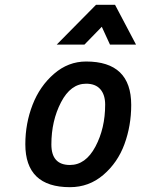

<svg xmlns="http://www.w3.org/2000/svg" viewBox="-20 -765 584 796"><path d="M215 -580 378 -745H457L544 -580H436L402 -654L330 -580ZM337 -510Q524 -510 524 -330Q524 -244 496 -167.5Q468 -91 408.5 -40Q349 11 270 11Q85 11 85 -167Q85 -253 115 -330.5Q145 -408 204 -459Q263 -510 337 -510ZM270 -81Q335 -81 375.5 -157Q416 -233 416 -331Q416 -372 396 -395Q376 -418 337 -418Q273 -418 233 -341Q193 -264 193 -166Q193 -81 270 -81Z"/></svg>

Font: Titillium Web
Style: SemiBold Italic
Weight: 600
Italic angle: -13°
Version: Version 1.001;PS 57.000;hotconv 1.0.70;makeotf.lib2.5.55311